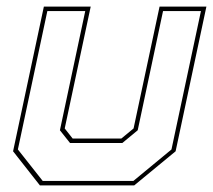

<svg xmlns="http://www.w3.org/2000/svg" viewBox="-20 -560 644 580"><path d="M100.5 0 19.5 -103 112.5 -540H254L175.5 -172L199.5 -141.5H346.5L383.5 -172L462 -540H603.5L510.5 -103L385.5 0ZM109 -13.5H383L498 -108.5L587 -526.5H472.5L396 -166.5L349.5 -128H191.5L161 -166.5L237.5 -526.5H123L34 -108.5Z"/></svg>

Font: Tourney Thin
Style: Italic
Weight: 100
Italic angle: -12°
Designer: Tyler Finck
Foundry: Etcetera Type Co
Version: Version 1.015